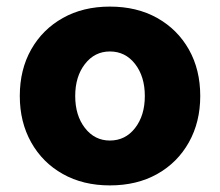

<svg xmlns="http://www.w3.org/2000/svg" viewBox="-20 -546 667 582"><path d="M313 16Q232 16 170.5 -18.5Q109 -53 74.5 -114.5Q40 -176 40 -255Q40 -335 74.5 -396Q109 -457 170.5 -491.5Q232 -526 313 -526Q395 -526 456.5 -491.5Q518 -457 552.5 -396Q587 -335 587 -255Q587 -176 552.5 -114.5Q518 -53 456.5 -18.5Q395 16 313 16ZM313 -120Q360 -120 389.5 -158Q419 -196 419 -255Q419 -314 389.5 -352Q360 -390 313 -390Q267 -390 237.5 -352Q208 -314 208 -255Q208 -196 237.5 -158Q267 -120 313 -120Z"/></svg>

Font: Wix Madefor Text ExtraBold
Style: Regular
Weight: 800
Designer: Dalton Maag Ltd
Foundry: Dalton Maag Ltd
Version: Version 3.100